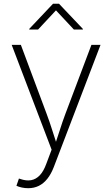

<svg xmlns="http://www.w3.org/2000/svg" viewBox="-20 -782 590 1010"><path d="M66.4 195.3 79.6 157.2 85.9 159.2Q117.7 170.4 143.6 165.8Q169.4 161.1 189.5 139.9Q209.5 118.7 223.6 79.6L251.5 5.4L41.5 -545.9H89.8L225.1 -183.6Q241.2 -140.6 254.6 -97.9Q268.1 -55.2 281.7 -13.7H267.1Q281.2 -55.2 294.7 -97.9Q308.1 -140.6 324.2 -183.6L460.9 -545.9H508.8L263.2 96.2Q249 133.3 229.2 158.2Q209.5 183.1 184.3 195.6Q159.2 208 128.4 208Q111.3 208 95.2 204.6Q79.1 201.2 66.4 195.3ZM180.2 -626.5H133.8V-629.9L258.8 -762.2H290.5L416 -629.9V-626.5H368.7L274.4 -727.5Z"/></svg>

Font: Inter ExtraLight
Style: Regular
Weight: 250
Designer: Rasmus Andersson
Foundry: rsms
Version: Version 4.001;git-66647c0bb